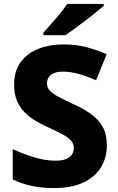

<svg xmlns="http://www.w3.org/2000/svg" viewBox="-20 -951 603 981"><path d="M526 -207Q526 -146 496 -96.5Q466 -47 406 -18.5Q346 10 255 10Q213 10 177 5Q141 0 108.5 -9.5Q76 -19 45 -34V-189Q99 -164 155.5 -147Q212 -130 264 -130Q297 -130 317.5 -138.5Q338 -147 347.5 -161.5Q357 -176 357 -195Q357 -218 341.5 -234.5Q326 -251 296 -266.5Q266 -282 223 -302Q191 -316 160.5 -334.5Q130 -353 105.5 -377.5Q81 -402 66.5 -436.5Q52 -471 52 -518Q52 -585 83.5 -630.5Q115 -676 172 -700Q229 -724 306 -724Q369 -724 422 -710Q475 -696 525 -674L471 -541Q423 -562 381.5 -573.5Q340 -585 301 -585Q274 -585 256 -577.5Q238 -570 229 -556.5Q220 -543 220 -525Q220 -504 234 -488.5Q248 -473 278 -457Q308 -441 357 -418Q410 -394 448 -366Q486 -338 506 -300.5Q526 -263 526 -207ZM510 -921Q494 -907 469 -887Q444 -867 415.5 -845Q387 -823 360 -803.5Q333 -784 314 -771H202V-784Q218 -803 241 -828.5Q264 -854 286.5 -881.5Q309 -909 323 -931H510Z"/></svg>

Font: Noto Sans Thai ExtraBold
Style: Regular
Weight: 800
Version: Version 2.001